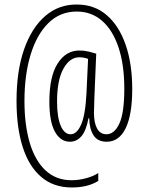

<svg xmlns="http://www.w3.org/2000/svg" viewBox="-20 -738 653 848"><path d="M564 -345Q564 -231 535 -171.5Q506 -112 451 -112Q411 -112 393 -140.5Q375 -169 374 -216H371Q360 -159 339 -135.5Q318 -112 289 -112Q247 -112 222.5 -156.5Q198 -201 198 -289Q198 -400 234.5 -457.5Q271 -515 331 -515Q352 -515 372.5 -510Q393 -505 405 -501L397 -310Q397 -295 396 -274Q395 -253 395 -240Q395 -195 409 -170Q423 -145 450 -145Q485 -145 507 -192Q529 -239 529 -346Q529 -452 503.5 -528.5Q478 -605 431 -646Q384 -687 319 -687Q245 -687 193.5 -636Q142 -585 115 -496Q88 -407 88 -292Q88 -186 111.5 -107Q135 -28 181.5 15Q228 58 296 58Q328 58 361 49Q394 40 414 26V61Q368 90 297 90Q216 90 161.5 43Q107 -4 80 -89.5Q53 -175 53 -292Q53 -425 86.5 -520.5Q120 -616 180 -667.5Q240 -719 320 -718Q397 -718 451.5 -671Q506 -624 535 -540Q564 -456 564 -345ZM232 -289Q232 -221 248 -183Q264 -145 292 -145Q319 -145 338 -187Q357 -229 362 -327L369 -478Q361 -481 351 -483Q341 -485 330 -485Q288 -485 260 -434.5Q232 -384 232 -289Z"/></svg>

Font: Noto Sans Arabic UI XCn XLt
Style: Regular
Weight: 200
Width: 2
Designer: Monotype Design Team, Nadine Chahine and Nizar Qandah
Foundry: Monotype Imaging Inc.
Version: Version 2.010; ttfautohint (v1.8.4.7-5d5b)